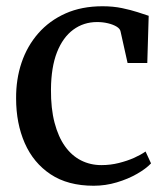

<svg xmlns="http://www.w3.org/2000/svg" viewBox="-20 -583 536 614"><path d="M279.5 11Q197 11 142 -25.5Q87 -62 59.2 -125.2Q31.5 -188.5 31.5 -268Q31 -329.5 49 -382.8Q67 -436 102.5 -476.5Q138 -517 189.5 -540Q241 -563 308 -563Q342 -563 370.5 -557Q399 -551 420.5 -544Q442 -537 455.5 -532.5L451 -381.5H388L365.5 -482.5Q364 -491 353 -497.8Q342 -504.5 325.5 -508.5Q309 -512.5 290.5 -512.5Q247.5 -512.5 214.2 -488Q181 -463.5 162.2 -415.8Q143.5 -368 143 -297Q142.5 -236 154.5 -190.5Q166.5 -145 188 -115Q209.5 -85 239.2 -70Q269 -55 304 -55Q333.5 -55 360.2 -61.8Q387 -68.5 408.8 -78.2Q430.5 -88 445.5 -98.5L463 -60.5Q447 -43.5 418.2 -27Q389.5 -10.5 353.5 0.2Q317.5 11 279.5 11Z"/></svg>

Font: Merriweather 36pt
Style: Regular
Weight: 400
Designer: Eben Sorkin
Foundry: Eben Sorkin
Version: Version 2.100